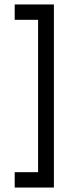

<svg xmlns="http://www.w3.org/2000/svg" viewBox="-20 -748 328 862"><path d="M46 25H151V-659H46V-728H222V94H46Z"/></svg>

Font: Ekushey Amar Bangla
Style: Regular
Weight: 400
Designer: Al Mamun Sumon
Foundry: Al Mamun Sumon
Version: Version 1.0